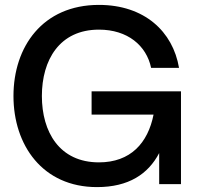

<svg xmlns="http://www.w3.org/2000/svg" viewBox="-20 -752 814 784"><path d="M376 12C505 12 585 -41 630 -127V0H719V-379H354V-284H607C584 -168 513 -89 384 -89C223 -89 151 -213 151 -360C151 -507 223 -631 384 -631C501 -631 578 -566 597 -475H711C686 -623 570 -732 384 -732C154 -732 35 -561 35 -360C35 -159 154 12 376 12Z"/></svg>

Font: Aspekta 500
Style: Regular
Weight: 500
Designer: Ivo Dolenc
Version: Version 2.100